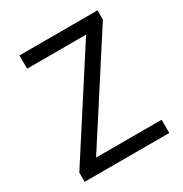

<svg xmlns="http://www.w3.org/2000/svg" viewBox="-170 -863 944 992"><g transform="rotate(-30 301.5 -367.0)"><path d="M50 0H555V-79H164L551 -679V-734H85V-655H437L50 -55Z"/></g></svg>

Font: Source Han Sans TC
Style: Regular
Weight: 400
Designer: Ryoko NISHIZUKA 西塚涼子 (kana, bopomofo & ideographs); Paul D. Hunt (Latin, Greek & Cyrillic); Sandoll Communications 산돌커뮤니
Foundry: Adobe
Version: Version 2.002;hotconv 1.0.116;makeotfexe 2.5.65601